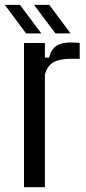

<svg xmlns="http://www.w3.org/2000/svg" viewBox="-45 -779 356 799"><path d="M54.9 0V-600H141.8V-539.3H159.2Q168.4 -574.3 190.2 -588.3Q212 -602.4 248.9 -602.4Q258.4 -602.4 268 -601.6Q277.6 -600.8 286.7 -600.6V-534.3H249.7Q203.5 -534.3 177.4 -519.8Q151.3 -505.3 141.8 -468.5V0ZM185.7 -640 96.7 -758.7H160.2L248.7 -640ZM63.5 -640 -25 -758.7H38L126.9 -640Z"/></svg>

Font: Big Shoulders Text SC Thin
Style: Regular
Weight: 100
Designer: Patric King
Foundry: XO Type Co
Version: Version 2.002